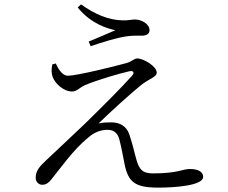

<svg xmlns="http://www.w3.org/2000/svg" viewBox="-20 -829 1040 877"><path d="M235 -539 219 -535C215 -515 214 -497 220 -479C230 -450 268 -411 310 -411C330 -411 341 -427 368 -440C425 -464 524 -493 569 -503C588 -508 597 -499 583 -483C540 -434 444 -338 368 -264C316 -214 234 -138 192 -98C165 -72 143 -52 143 -17C143 2 157 15 173 15C191 15 203 5 215 -10C255 -59 314 -144 381 -199C411 -226 441 -236 472 -236C505 -236 520 -215 526 -189C535 -153 543 -111 549 -79C566 2 595 28 703 28C778 28 908 19 908 -21C908 -43 887 -57 848 -57C811 -57 794 -37 679 -37C631 -37 615 -54 601 -107C592 -143 581 -185 570 -217C557 -254 525 -270 490 -270C473 -270 450 -270 430 -265C484 -318 588 -412 629 -444C664 -470 696 -478 696 -497C696 -526 636 -562 607 -562C592 -562 583 -548 558 -541C501 -525 329 -483 290 -483C269 -483 250 -505 235 -539ZM335 -795C396 -719 473 -698 507 -691C476 -677 425 -656 385 -639L394 -618C435 -632 522 -660 566 -664C593 -667 608 -666 628 -666C654 -666 663 -678 663 -691C663 -720 626 -740 596 -740C579 -740 567 -735 539 -736C474 -738 415 -763 350 -809Z"/></svg>

Font: Noto Serif CJK TC
Style: Regular
Weight: 400
Designer: Ryoko NISHIZUKA 西塚涼子 (kana & ideographs); Frank Grießhammer (Latin, Greek & Cyrillic); Wenlong ZHANG 张文龙 (bopomofo); San
Foundry: Adobe
Version: Version 2.001;hotconv 1.1.0;makeotfexe 2.6.0